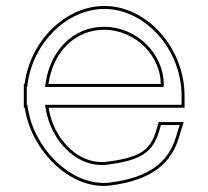

<svg xmlns="http://www.w3.org/2000/svg" viewBox="-20 -603 700 645"><path d="M142.9 -321C158.3 -429.5 232.6 -503 330 -503C440 -502 520 -411 520 -321ZM63.1 -241C83.8 -102.9 203.3 21.6 328 21.6C336 21.6 344 21 352 20C490 2 555 -54 581 -141L597 -193H513L505 -165C485 -100 455 -75 342 -60H341C334.5 -59.1 328 -58.6 321.6 -58.6C236.8 -58.6 159.5 -138.5 143.2 -241H560H600V-281C600 -441 475 -583 330 -583C198.1 -582.1 81.3 -464.5 62.6 -321H60V-281V-241ZM131.4 -311H530V-321C530 -416.6 445.7 -511.9 330 -513C226.8 -513 148.9 -434.7 133 -322.4ZM70 -251V-311H71.4L72.5 -319.7C90.6 -459.1 204.2 -572.1 330 -573C468.3 -573 590 -436.4 590 -281V-251H131.4L133.3 -239.4C150.2 -133.5 230.3 -48.6 321.6 -48.6C328 -48.6 336.4 -49.3 341.7 -50H342.7L343.3 -50.1C457.6 -65.3 493.3 -93.1 514.6 -162.2L520.5 -183H583.5L571.4 -143.9C546.7 -61.1 486.3 -7.6 350.7 10.1C343.1 11.1 335.6 11.6 328 11.6C209.8 11.6 93.1 -108.3 73 -242.5L71.8 -251Z"/></svg>

Font: Nordica Advanced
Style: RegularOL
Weight: 300
Version: Version 1.07